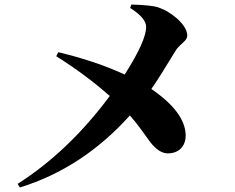

<svg xmlns="http://www.w3.org/2000/svg" viewBox="-20 -796 1040 850"><path d="M562 -776Q651 -773 679 -764Q726 -748 766 -712Q809 -672 809 -638Q809 -624 792 -609Q767 -587 759 -574Q682 -447 650 -402Q798 -301 802 -200Q803 -160 779 -137Q757 -117 723 -117Q684 -117 645 -167Q643 -169 606 -221Q579 -258 555 -285Q346 -52 68 34L58 18Q284 -126 466 -371Q357 -467 229 -547L238 -565Q405 -525 532 -466Q627 -615 627 -677Q627 -716 556 -761Z"/></svg>

Font: Source Han Serif CN Heavy
Style: Regular
Weight: 900
Designer: Ryoko NISHIZUKA  (kana & ideographs); Frank Grießhammer (Latin, Greek & Cyrillic); Wenlong ZHANG  (bopomofo); Sandoll Co
Foundry: Adobe Systems Incorporated
Version: Version 1.000;PS 1;hotconv 16.6.53;makeotf.lib2.5.65590